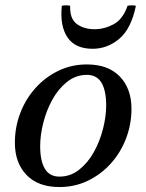

<svg xmlns="http://www.w3.org/2000/svg" viewBox="-20 -702 561 736"><path d="M313 -415Q271 -415 237.5 -388.5Q204 -362 181 -320.5Q158 -279 146 -231.5Q134 -184 134 -142Q134 -85 152 -55Q170 -25 208 -25V15Q126 15 81.5 -31.5Q37 -78 37 -155Q37 -214 57.5 -268Q78 -322 115.5 -364Q153 -406 203.5 -430.5Q254 -455 313 -455ZM208 -25Q250 -25 283.5 -51.5Q317 -78 340 -119.5Q363 -161 375 -208.5Q387 -256 387 -298Q387 -355 369 -385Q351 -415 313 -415V-455Q395 -455 439.5 -408.5Q484 -362 484 -285Q484 -226 463.5 -172Q443 -118 405.5 -76Q368 -34 317.5 -9.5Q267 15 208 15ZM469 -680Q485 -683 501 -680Q483 -592 437.5 -553.5Q392 -515 335 -515Q268 -515 238.5 -559Q209 -603 217 -680Q233 -683 249 -680Q247 -630 274.5 -610Q302 -590 342 -590Q380 -590 415.5 -609Q451 -628 469 -680Z"/></svg>

Font: Poltawski Nowy
Style: Italic
Weight: 400
Italic angle: -12°
Designer: Adam Pótawski, Mateusz Machalski, Borys Kosmynka, Ania Wieluska
Foundry: Capitalics.wtf
Version: Version 1.001;gftools[0.9.25]